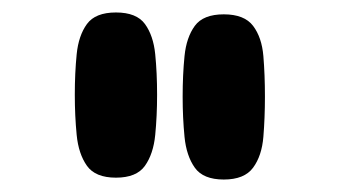

<svg xmlns="http://www.w3.org/2000/svg" viewBox="-20 -746 545 308"><path d="M166 -461Q133 -461 119.5 -480Q106 -499 103 -529.5Q100 -560 100 -594Q100 -629 103 -659Q106 -689 119.5 -707.5Q133 -726 166 -726Q199 -726 212.5 -707.5Q226 -689 229 -659Q232 -629 232 -594Q232 -560 229 -529.5Q226 -499 212.5 -480Q199 -461 166 -461ZM339 -458Q306 -458 292.5 -477Q279 -496 276 -526.5Q273 -557 273 -591Q273 -626 276 -656Q279 -686 292.5 -704.5Q306 -723 339 -723Q372 -723 386 -704.5Q400 -686 402.5 -656Q405 -626 405 -591Q405 -557 402.5 -526.5Q400 -496 386 -477Q372 -458 339 -458Z"/></svg>

Font: Cherry Bomb One
Style: Regular
Weight: 400
Designer: satsuyako
Foundry: satsuyako
Version: Version 4.100; ttfautohint (v1.8.3)